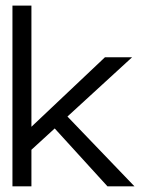

<svg xmlns="http://www.w3.org/2000/svg" viewBox="-20 -657 586 677"><path d="M454.1 0H358.9L172.9 -204.1L90.8 -128.9V0H23.9V-637.2H90.8V-210L350.1 -455.1H445.8L217.8 -246.1Z"/></svg>

Font: Anonymous Pro
Style: Regular
Weight: 400
Monospace: yes
Designer: Mark Simonson
Version: Version 1.003